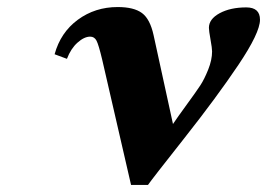

<svg xmlns="http://www.w3.org/2000/svg" viewBox="-20 -526 758 545"><path d="M236 -422Q219 -422 200 -405Q181 -388 170 -359L135 -372Q152 -434 201 -470Q250 -506 314 -506Q360 -506 383 -489Q406 -472 416 -426L471 -174Q483 -192 510 -229Q537 -266 548.5 -283.5Q560 -301 571 -328.5Q582 -356 582 -380Q582 -389 577.5 -414Q573 -439 573 -447Q573 -472 603.5 -488.5Q634 -505 679 -505Q718 -505 718 -470Q718 -433 656.5 -341.5Q595 -250 503 -133.5Q411 -17 400 -1H352L270 -357Q260 -399 254 -410.5Q248 -422 236 -422Z"/></svg>

Font: Lingua Franca
Style: Bold Italic
Weight: 700
Italic angle: -13°
Version: Version 1.19